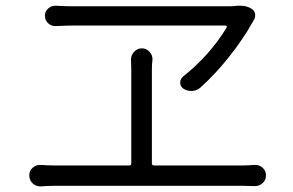

<svg xmlns="http://www.w3.org/2000/svg" viewBox="-20 -702 1040 682"><path d="M785.2 -604.5Q786.1 -606.4 785.2 -608.9Q784.2 -611.3 781.2 -611.3H244.1Q221.7 -611.3 178.7 -609.4Q163.1 -608.4 151.4 -619.1Q139.6 -629.9 139.6 -646.5Q139.6 -662.1 151.4 -671.9Q162.1 -681.6 175.8 -681.6Q177.7 -681.6 178.7 -681.6Q210.9 -679.7 240.2 -679.7H794.9Q809.6 -679.7 822.3 -681.6Q828.1 -681.6 834 -681.6Q858.4 -681.6 875 -669.9Q884.8 -663.1 886.2 -651.4Q887.7 -639.6 880.9 -629.9Q877.9 -625 876 -621.1Q845.7 -566.4 795.9 -502.9Q746.1 -439.5 691.4 -390.6Q679.7 -379.9 662.1 -378.9Q661.1 -378.9 659.2 -378.9Q644.5 -378.9 631.8 -386.7Q620.1 -394.5 620.1 -408.2Q620.1 -421.9 630.9 -430.7Q725.6 -505.9 785.2 -604.5ZM519.5 -121.1Q519.5 -114.3 527.3 -114.3H841.8Q861.3 -114.3 883.8 -116.2Q900.4 -117.2 912.6 -106.4Q924.8 -95.7 924.8 -79.1Q924.8 -62.5 913.1 -51.8Q901.4 -41 885.7 -41Q884.8 -41 883.8 -41Q861.3 -42 841.8 -42H172.9Q153.3 -42 125 -40Q124 -40 122.1 -40Q107.4 -40 95.7 -50.8Q84 -62.5 84 -79.1Q84 -95.7 96.2 -106.4Q108.4 -117.2 125 -116.2Q149.4 -114.3 172.9 -114.3H438.5Q446.3 -114.3 446.3 -121.1V-457L445.3 -490.2Q445.3 -505.9 456.1 -517.6Q467.8 -530.3 483.9 -530.3Q500 -530.3 511.2 -518.1Q522.5 -505.9 521.5 -489.3Q519.5 -471.7 519.5 -456.1Z"/></svg>

Font: Gen Jyuu Gothic Normal
Style: Regular
Weight: 300
Designer: [Source Han Sans]
Ryoko NISHIZUKA  (kana & ideographs); Paul D. Hunt (Latin, Greek & Cyrillic); Wenlong ZHANG  (bopomofo
Version: Version 1.002.20150607